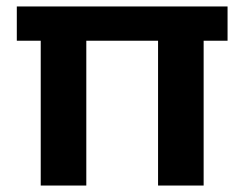

<svg xmlns="http://www.w3.org/2000/svg" viewBox="-20 -574 753 594"><path d="M610 0H469V-448H247V0H106V-448H32V-554H684V-448H610Z"/></svg>

Font: Ulagadi Sans SemiBold
Style: Regular
Weight: 600
Designer: Ninad Kale (Devanagari), Jonny Pinhorn (Latin)
Foundry: Indian Type Foundry
Version: Version 3.01;March 29, 2020;FontCreator 12.0.0.2522 64-bit; 